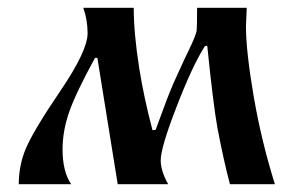

<svg xmlns="http://www.w3.org/2000/svg" viewBox="-20 -471 762 491"><path d="M193 -451H322Q322 -386 336 -297Q348 -221 370 -138L378 -139Q409 -225 424 -259Q426 -263 440 -294Q454 -325 462 -341Q482 -382 483 -394Q484 -403 484 -451H611L609 -404Q609 -340 629 -223Q649 -108 683 0H568Q552 -60 536 -144Q525 -206 510 -354L504 -353Q472 -303 432 -199Q391 -94 391 -61Q391 -34 410 0H281L229 -323H223Q173 -232 156 -182Q140 -135 140 -89Q140 -32 162 0H28Q28 -48 46 -91Q66 -138 134 -238Q204 -341 204 -386Q204 -420 193 -451Z"/></svg>

Font: Pochaevsk Unicode
Style: Normal
Weight: 400
Version: Version 1.1